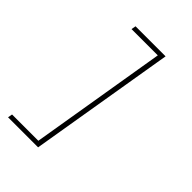

<svg xmlns="http://www.w3.org/2000/svg" viewBox="-258 -869 1116 1116"><g transform="rotate(45 300.0 -311.0)"><path d="M423 -760 273 138H26L31 110H247L387 -732H171L176 -760Z"/></g></svg>

Font: IBM Plex Mono ExtraLight
Style: Italic
Weight: 200
Italic angle: -9°
Monospace: yes
Designer: Mike Abbink, Paul van der Laan, Pieter van Rosmalen
Foundry: Bold Monday
Version: Version 2.3